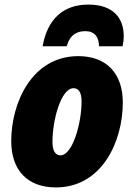

<svg xmlns="http://www.w3.org/2000/svg" viewBox="-20 -808 584 838"><path d="M166 -606H271C286 -658 317 -672 353 -672C393 -672 412 -646 412 -606H515C518 -620 520 -636 520 -651C520 -733 470 -788 366 -788C255 -788 187 -724 166 -606ZM224 10C424 10 516 -189 516 -361C516 -487 445 -563 322 -563C119 -563 29 -359 29 -192C29 -65 100 10 224 10ZM244 -130C221 -130 209 -151 209 -189C209 -284 246 -423 301 -423C324 -423 336 -404 336 -364C336 -271 297 -130 244 -130Z"/></svg>

Font: Noto Sans UI SemiCondensed Black
Style: Italic
Weight: 900
Width: 4
Italic angle: -372°
Designer: Monotype Design Team
Foundry: Monotype Imaging Inc.
Version: Version 1.901